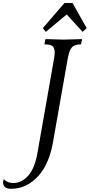

<svg xmlns="http://www.w3.org/2000/svg" viewBox="-166 -946 583 1248"><path d="M-92.8 281.2Q-146 281.2 -146 238.3Q-146 230 -141.1 218.8Q-117.7 243.7 -78.1 243.7Q-25.4 243.7 18.1 195.1Q61.5 146.5 79.1 38.6L185.1 -564Q189.5 -588.9 189.5 -606Q189.5 -628.4 178.2 -643.1Q167 -657.7 122.6 -657.7L129.4 -691.9Q219.2 -688.5 248.5 -688.5Q277.3 -688.5 367.7 -691.9L360.8 -657.7Q317.9 -657.7 300.8 -637.5Q283.7 -617.2 274.4 -565.9L183.6 -51.3Q159.2 115.2 82.8 198.2Q6.3 281.2 -92.8 281.2ZM371.1 -738.8 267.6 -852.1 131.8 -738.8 112.3 -763.2 252.9 -926.3H305.7L397.5 -763.2Z"/></svg>

Font: Kelvinch
Style: Italic
Weight: 400
Italic angle: -10°
Designer: Paul James Miller
Foundry: High-Logic / Made with FontCreator
Version: Version 3.40;July 22, 2017;FontCreator 11.0.0.2388 64-bit